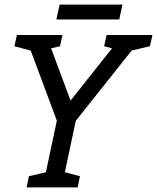

<svg xmlns="http://www.w3.org/2000/svg" viewBox="-20 -820 687 840"><path d="M288.7 -380 516.5 -667H610.3L311.8 -291.8H228.8L89 -667H181.8ZM236.7 -330H319.7L249.7 0H166.7ZM54 -667H134L123.5 -596.2L43 -617.8ZM446.5 -667H526.5L516 -596.2L435.5 -617.8ZM144 -594.7 173.5 -667H253.5L242.5 -617.8ZM537.5 -594.7 567 -667H647L636 -617.8ZM96.5 0 106.5 -49.2 196.7 -70 176.5 0ZM239.7 0 248.3 -70.8 329.7 -49.2 319.7 0ZM240.8 -799.8H515.8L501.7 -734.8H226.7Z"/></svg>

Font: Epunda Slab Light
Style: Italic
Weight: 300
Italic angle: -12°
Designer: Simon Atzbach
Foundry: typofactur
Version: Version 1.102